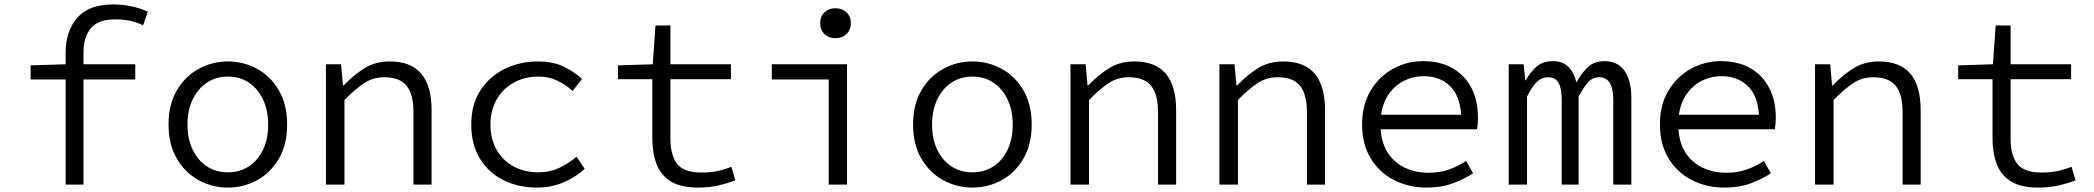

<svg xmlns="http://www.w3.org/2000/svg" viewBox="-20 -827 9378 860"><path d="M642.1 -774.9 621.1 -713.9Q587.9 -729 559.1 -734.6Q530.3 -740.2 495.1 -740.2Q419.4 -740.2 386.7 -700.2Q354 -660.2 354 -591.8V-539.1H585.9V-471.2H354V0H273.9V-471.2H117.2V-534.2L273.9 -539.1V-588.9Q273.9 -688 326.2 -747.6Q378.4 -807.1 486.8 -807.1Q525.9 -807.1 564 -799.8Q602.1 -792.5 642.1 -774.9Z M1001 13.2Q930.7 13.2 869.9 -20Q809.1 -53.2 772 -116.5Q734.9 -179.7 734.9 -269Q734.9 -358.9 772 -422.1Q809.1 -485.4 869.9 -518.6Q930.7 -551.8 1001 -551.8Q1071.3 -551.8 1131.8 -518.6Q1192.4 -485.4 1229.2 -422.1Q1266.1 -358.9 1266.1 -269Q1266.1 -179.7 1229.2 -116.5Q1192.4 -53.2 1131.8 -20Q1071.3 13.2 1001 13.2ZM1001 -55.2Q1054.7 -55.2 1095.2 -82Q1135.7 -108.9 1158.4 -157Q1181.2 -205.1 1181.2 -269Q1181.2 -332.5 1158.4 -380.9Q1135.7 -429.2 1095.2 -456.5Q1054.7 -483.9 1001 -483.9Q946.8 -483.9 906.2 -456.5Q865.7 -429.2 842.8 -380.9Q819.8 -332.5 819.8 -269Q819.8 -205.1 842.8 -157Q865.7 -108.9 906.2 -82Q946.8 -55.2 1001 -55.2Z M1439.9 0V-539.1H1507.8L1516.1 -444.8H1520Q1563.5 -490.7 1612.3 -521.2Q1661.1 -551.8 1725.1 -551.8Q1820.8 -551.8 1866.9 -496.8Q1913.1 -441.9 1913.1 -334V0H1832V-324.2Q1832 -404.3 1801.3 -442.6Q1770.5 -481 1701.2 -481Q1651.4 -481 1611.6 -455.1Q1571.8 -429.2 1522.9 -378.9V0Z M2385.7 13.2Q2301.8 13.2 2235.1 -20Q2168.5 -53.2 2129.6 -116.5Q2090.8 -179.7 2090.8 -269Q2090.8 -358.9 2131.8 -422.1Q2172.9 -485.4 2241 -518.6Q2309.1 -551.8 2390.1 -551.8Q2456.5 -551.8 2504.9 -528.6Q2553.2 -505.4 2586.9 -473.1L2544.9 -419.9Q2511.2 -449.2 2474.4 -466.6Q2437.5 -483.9 2394 -483.9Q2329.6 -483.9 2280.8 -456.5Q2231.9 -429.2 2204.3 -380.9Q2176.8 -332.5 2176.8 -269Q2176.8 -205.1 2203.9 -157Q2231 -108.9 2279.3 -82Q2327.6 -55.2 2392.1 -55.2Q2442.9 -55.2 2485.1 -75.2Q2527.3 -95.2 2562 -125L2599.1 -70.8Q2555.7 -31.2 2501.2 -9Q2446.8 13.2 2385.7 13.2Z M3106.9 13.2Q3028.8 13.2 2984.1 -14.6Q2939.5 -42.5 2920.7 -92.3Q2901.9 -142.1 2901.9 -208V-472.2H2748V-534.2L2903.8 -539.1L2916 -712.9H2982.9V-539.1H3253.9V-472.2H2982.9V-206.1Q2982.9 -132.3 3012.7 -93.3Q3042.5 -54.2 3123 -54.2Q3162.1 -54.2 3194.1 -61Q3226.1 -67.9 3255.9 -80.1L3273.9 -19Q3237.3 -5.4 3197.3 3.9Q3157.2 13.2 3106.9 13.2Z M3691.9 0V-471.2H3437V-539.1H3773.9V0ZM3722.2 -655.8Q3692.9 -655.8 3673.3 -674.1Q3653.8 -692.4 3653.8 -723.1Q3653.8 -753.9 3673.3 -772Q3692.9 -790 3722.2 -790Q3751 -790 3771 -772Q3791 -753.9 3791 -723.1Q3791 -692.4 3771 -674.1Q3751 -655.8 3722.2 -655.8Z M4335.9 13.2Q4265.6 13.2 4204.8 -20Q4144 -53.2 4106.9 -116.5Q4069.8 -179.7 4069.8 -269Q4069.8 -358.9 4106.9 -422.1Q4144 -485.4 4204.8 -518.6Q4265.6 -551.8 4335.9 -551.8Q4406.2 -551.8 4466.8 -518.6Q4527.3 -485.4 4564.2 -422.1Q4601.1 -358.9 4601.1 -269Q4601.1 -179.7 4564.2 -116.5Q4527.3 -53.2 4466.8 -20Q4406.2 13.2 4335.9 13.2ZM4335.9 -55.2Q4389.6 -55.2 4430.2 -82Q4470.7 -108.9 4493.4 -157Q4516.1 -205.1 4516.1 -269Q4516.1 -332.5 4493.4 -380.9Q4470.7 -429.2 4430.2 -456.5Q4389.6 -483.9 4335.9 -483.9Q4281.7 -483.9 4241.2 -456.5Q4200.7 -429.2 4177.7 -380.9Q4154.8 -332.5 4154.8 -269Q4154.8 -205.1 4177.7 -157Q4200.7 -108.9 4241.2 -82Q4281.7 -55.2 4335.9 -55.2Z M4774.9 0V-539.1H4842.8L4851.1 -444.8H4855Q4898.4 -490.7 4947.3 -521.2Q4996.1 -551.8 5060.1 -551.8Q5155.8 -551.8 5201.9 -496.8Q5248 -441.9 5248 -334V0H5167V-324.2Q5167 -404.3 5136.2 -442.6Q5105.5 -481 5036.1 -481Q4986.3 -481 4946.5 -455.1Q4906.7 -429.2 4857.9 -378.9V0Z M5441.9 0V-539.1H5509.8L5518.1 -444.8H5522Q5565.4 -490.7 5614.3 -521.2Q5663.1 -551.8 5727.1 -551.8Q5822.8 -551.8 5868.9 -496.8Q5915 -441.9 5915 -334V0H5834V-324.2Q5834 -404.3 5803.2 -442.6Q5772.5 -481 5703.1 -481Q5653.3 -481 5613.5 -455.1Q5573.7 -429.2 5524.9 -378.9V0Z M6166 -313H6524.9Q6519 -399.9 6473.6 -442.9Q6428.2 -485.8 6356.9 -485.8Q6311 -485.8 6270.5 -466.1Q6230 -446.3 6202.1 -407.7Q6174.3 -369.1 6166 -313ZM6546.9 -106 6578.1 -50.8Q6539.1 -24.9 6487.8 -5.9Q6436.5 13.2 6370.1 13.2Q6290 13.2 6224.4 -20.3Q6158.7 -53.7 6119.9 -117.2Q6081.1 -180.7 6081.1 -270Q6081.1 -357.9 6119.4 -421.4Q6157.7 -484.9 6220 -519Q6282.2 -553.2 6354 -553.2Q6431.2 -553.2 6486.1 -521.7Q6541 -490.2 6570.6 -433.3Q6600.1 -376.5 6600.1 -299.8Q6600.1 -285.6 6598.9 -272Q6597.7 -258.3 6595.7 -248H6164.1Q6168.5 -183.6 6197.8 -140.1Q6227.1 -96.7 6274.2 -75Q6321.3 -53.2 6378.9 -53.2Q6429.2 -53.2 6469.7 -67.6Q6510.3 -82 6546.9 -106Z M6737.8 0V-539.1H6804.7L6812 -466.8H6814Q6835.4 -505.4 6863.3 -529.3Q6891.1 -553.2 6937 -553.2Q7017.1 -553.2 7041 -458Q7065.4 -502.4 7093.8 -527.8Q7122.1 -553.2 7168 -553.2Q7225.1 -553.2 7256.1 -510.5Q7287.1 -467.8 7287.1 -387.2V0H7206.1V-379.9Q7206.1 -481 7143.1 -481Q7113.8 -481 7094 -459.2Q7074.2 -437.5 7050.8 -394V0H6975.1V-379.9Q6975.1 -430.2 6961.2 -455.6Q6947.3 -481 6915 -481Q6884.8 -481 6862.8 -459.2Q6840.8 -437.5 6819.8 -394V0Z M7500 -313H7858.9Q7853 -399.9 7807.6 -442.9Q7762.2 -485.8 7690.9 -485.8Q7645 -485.8 7604.5 -466.1Q7564 -446.3 7536.1 -407.7Q7508.3 -369.1 7500 -313ZM7880.9 -106 7912.1 -50.8Q7873 -24.9 7821.8 -5.9Q7770.5 13.2 7704.1 13.2Q7624 13.2 7558.3 -20.3Q7492.7 -53.7 7453.9 -117.2Q7415 -180.7 7415 -270Q7415 -357.9 7453.4 -421.4Q7491.7 -484.9 7554 -519Q7616.2 -553.2 7688 -553.2Q7765.1 -553.2 7820.1 -521.7Q7875 -490.2 7904.5 -433.3Q7934.1 -376.5 7934.1 -299.8Q7934.1 -285.6 7932.9 -272Q7931.6 -258.3 7929.7 -248H7498Q7502.4 -183.6 7531.7 -140.1Q7561 -96.7 7608.2 -75Q7655.3 -53.2 7712.9 -53.2Q7763.2 -53.2 7803.7 -67.6Q7844.2 -82 7880.9 -106Z M8109.9 0V-539.1H8177.7L8186 -444.8H8189.9Q8233.4 -490.7 8282.2 -521.2Q8331.1 -551.8 8395 -551.8Q8490.7 -551.8 8536.9 -496.8Q8583 -441.9 8583 -334V0H8502V-324.2Q8502 -404.3 8471.2 -442.6Q8440.4 -481 8371.1 -481Q8321.3 -481 8281.5 -455.1Q8241.7 -429.2 8192.9 -378.9V0Z M9109.9 13.2Q9031.7 13.2 8987.1 -14.6Q8942.4 -42.5 8923.6 -92.3Q8904.8 -142.1 8904.8 -208V-472.2H8751V-534.2L8906.7 -539.1L8918.9 -712.9H8985.8V-539.1H9256.8V-472.2H8985.8V-206.1Q8985.8 -132.3 9015.6 -93.3Q9045.4 -54.2 9126 -54.2Q9165 -54.2 9197 -61Q9229 -67.9 9258.8 -80.1L9276.9 -19Q9240.2 -5.4 9200.2 3.9Q9160.2 13.2 9109.9 13.2Z"/></svg>

Font: Shanggu Mono N
Style: Regular
Weight: 350
Designer: GuiWonder
Version: Version 1.021